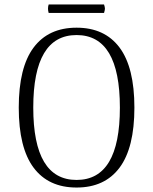

<svg xmlns="http://www.w3.org/2000/svg" viewBox="-20 -827 686 860"><path d="M64 -345Q64 -525 130.5 -614Q197 -703 323 -703Q449 -703 515.5 -614Q582 -525 582 -345Q582 -165 515.5 -76Q449 13 323 13Q197 13 130.5 -76Q64 -165 64 -345ZM517 -345Q517 -670 323 -670Q129 -670 129 -345Q129 -21 323 -21Q517 -21 517 -345ZM446 -807Q450 -795 450 -788Q450 -783 446 -769H198Q195 -780 195 -788Q195 -798 198 -807Z"/></svg>

Font: Arima Madurai Light
Style: Regular
Weight: 300
Designer: Joana Correia and Natanael Gama
Foundry: NDISCOVER
Version: Version 1.019